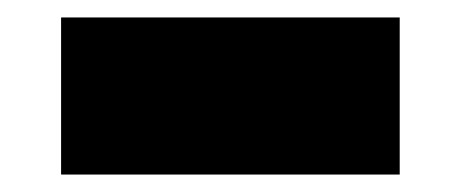

<svg xmlns="http://www.w3.org/2000/svg" viewBox="-20 -398 528 220"><path d="M50 -198V-378H438V-198Z"/></svg>

Font: Lexend Black
Style: Regular
Weight: 900
Designer: Bonnie Shaver-Troup, Thomas Jockin
Foundry: Lexend
Version: Version 1.007; ttfautohint (v1.8.3)